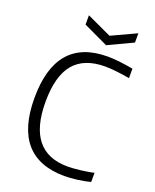

<svg xmlns="http://www.w3.org/2000/svg" viewBox="-171 -1040 926 1146"><g transform="rotate(20 292.0 -467.0)"><path d="M380 9Q54 7 54 -368Q54 -750 382 -750Q415 -750 459 -745Q503 -740 544 -732V-672Q499 -680 459 -684.5Q419 -689 388 -689Q254 -689 189 -611Q124 -533 124 -369Q124 -51 380 -51Q396 -51 417.5 -52.5Q439 -54 462 -57Q485 -60 507 -63.5Q529 -67 544 -71V-13Q527 -8 506 -4Q485 0 463 3Q441 6 419.5 7.5Q398 9 380 9ZM191 -943 348 -870 505 -943V-884L348 -810L191 -884Z"/></g></svg>

Font: Encode Sans Normal
Style: Light
Weight: 300
Designer: Pablo Impallari, Andres Torresi
Foundry: Pablo Impallari, Andres Torresi
Version: Version 1.000; ttfautohint (v1.00) -l 8 -r 50 -G 200 -x 14 -